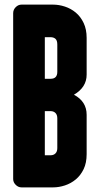

<svg xmlns="http://www.w3.org/2000/svg" viewBox="-20 -811 426 831"><path d="M228 -618Q228 -636 220 -643Q212 -650 199 -650H174V-470H199Q228 -470 228 -500ZM228 -299Q228 -314 220 -322Q212 -330 199 -330H174V-139H199Q212 -139 220 -147Q228 -155 228 -170ZM355 -144Q355 -106 342 -79Q329 -52 308 -34.5Q287 -17 261 -8.5Q235 0 210 0H73Q59 0 48 -11Q37 -22 37 -36V-754Q37 -769 48 -780Q59 -791 73 -791H210Q235 -791 261 -782.5Q287 -774 308 -756.5Q329 -739 342 -711.5Q355 -684 355 -647V-488Q355 -433 300 -401Q355 -372 355 -314Z"/></svg>

Font: H.H. Samuel
Style: Regular
Weight: 900
Width: 1
Designer: deFharo
Foundry: deFharo
Version: Version 1.009